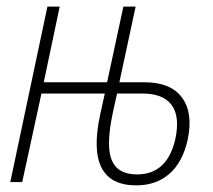

<svg xmlns="http://www.w3.org/2000/svg" viewBox="-20 -549 641 579"><path d="M391 10Q236 10 282 -203L296 -267H105L47 0H11L123 -529H160L112 -301H303L352 -529H389L340 -301H415Q495 -301 529 -254.5Q563 -208 546 -128Q531 -60 491 -25Q451 10 391 10ZM320 -208Q299 -109 317 -66Q335 -23 393 -23Q485 -23 509 -131Q523 -198 497.5 -232.5Q472 -267 409 -267H333Z"/></svg>

Font: Noto Sans Condensed ExtraLight
Style: Italic
Weight: 200
Width: 3
Italic angle: -12°
Designer: Monotype Design Team
Foundry: Monotype Imaging Inc.
Version: Version 2.013; ttfautohint (v1.8.4.7-5d5b)